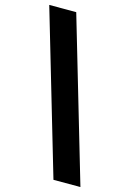

<svg xmlns="http://www.w3.org/2000/svg" viewBox="-132 -766 688 1017"><g transform="rotate(15 211.5 -257.5)"><path d="M6.8 -702.1H154.8L416 187H268.1Z"/></g></svg>

Font: LT Superior
Style: Bold
Weight: 400
Designer: Daniel Lyons
Foundry: LyonsType
Version: Version 1.000